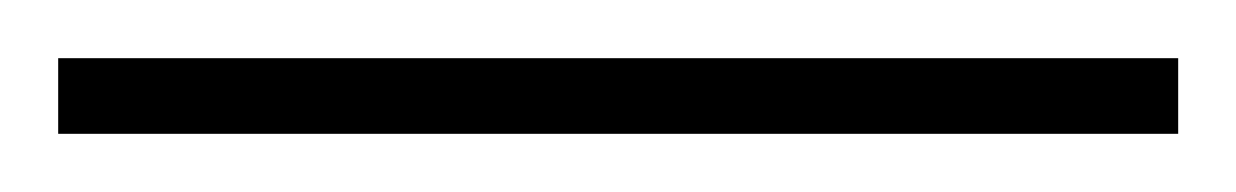

<svg xmlns="http://www.w3.org/2000/svg" viewBox="-24 -806 425 66"><path d="M-4 -760V-786H381V-760Z"/></svg>

Font: Noto Sans Display Thin Cond
Style: Regular
Weight: 250
Width: 3
Designer: Monotype Design team
Foundry: Monotype Imaging Inc.
Version: Version 1.000